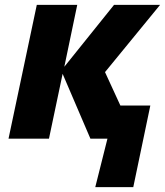

<svg xmlns="http://www.w3.org/2000/svg" viewBox="-20 -569 678 788"><path d="M371 199 421 0H351L237 -266L181 0H15L131 -549H297L244 -295L448 -549H637L411 -273L474 -136H597L527 199Z"/></svg>

Font: Noto Sans ExtraBold
Style: Italic
Weight: 800
Italic angle: -12°
Designer: Monotype Design Team
Foundry: Monotype Imaging Inc.
Version: Version 2.013; ttfautohint (v1.8.4.7-5d5b)